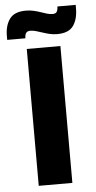

<svg xmlns="http://www.w3.org/2000/svg" viewBox="-86 -859 446 893"><g transform="rotate(-5 137.0 -412.0)"><path d="M215 0H58V-639H215ZM205.5 -695.5Q187 -695.5 170 -699.5Q153 -703.5 137.5 -708.8Q122 -714 108 -718Q94 -722 82 -722Q68 -722 62.2 -714.2Q56.5 -706.5 56 -691V-689H-29V-707Q-29 -755.5 -7 -786.2Q15 -817 69 -817Q88 -817 105.2 -813Q122.5 -809 137.5 -803.8Q152.5 -798.5 166 -794.5Q179.5 -790.5 191.5 -790.5Q206 -790.5 211.2 -798.2Q216.5 -806 217 -821.5V-823.5H302.5V-807Q302.5 -757 280.8 -726.2Q259 -695.5 205.5 -695.5Z"/></g></svg>

Font: Anek Latin Medium
Style: Bold
Weight: 700
Version: Version 1.003